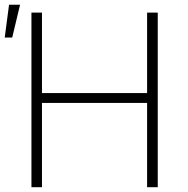

<svg xmlns="http://www.w3.org/2000/svg" viewBox="-26 -780 782 800"><path d="M105 0V-727.5H148.9V-392.1H586.9V-727.5H631.3V0H586.9V-351.1H148.9V0ZM-6.3 -623.5 11.7 -760.3H57.6L24.9 -623.5Z"/></svg>

Font: Inter Extra Light
Style: Regular
Weight: 200
Designer: Rasmus Andersson
Foundry: rsms
Version: Version 4.000;git-3c8e0fc